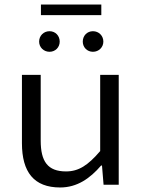

<svg xmlns="http://www.w3.org/2000/svg" viewBox="-20 -817 640 849"><path d="M246 12C321 12 378 -28 427 -85H431L438 0H505V-486H423V-149C369 -86 328 -59 272 -59C191 -59 160 -103 160 -195V-486H77V-184C77 -56 130 12 246 12ZM199 -588C225 -588 244 -608 244 -633C244 -659 225 -679 199 -679C173 -679 153 -659 153 -633C153 -608 173 -588 199 -588ZM391 -588C417 -588 437 -608 437 -633C437 -659 417 -679 391 -679C365 -679 346 -659 346 -633C346 -608 365 -588 391 -588ZM161 -750H428V-797H161Z"/></svg>

Font: Hasklig
Style: Regular
Weight: 400
Monospace: yes
Designer: Paul D. Hunt, Teo Tuominen
Foundry: Adobe Systems Incorporated
Version: Version 2.030;PS 1.0;hotconv 16.6.51;makeotf.lib2.5.65220